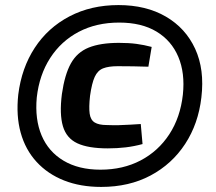

<svg xmlns="http://www.w3.org/2000/svg" viewBox="-20 -724 851 757"><path d="M447 -704Q556 -704 634 -658.5Q712 -613 749.5 -531.5Q787 -450 774 -340Q762 -236 710 -156.5Q658 -77 573.5 -32Q489 13 379 13Q297 13 232.5 -12.5Q168 -38 124 -86Q80 -134 61.5 -201Q43 -268 52 -351Q65 -456 117 -535.5Q169 -615 254 -659.5Q339 -704 447 -704ZM449 -555Q488 -555 518 -551Q548 -547 578 -539L565 -461Q532 -462 505 -462.5Q478 -463 444 -463Q408 -463 386.5 -454.5Q365 -446 353.5 -421Q342 -396 335 -346Q330 -301 333.5 -276Q337 -251 353.5 -241Q370 -231 401 -231Q425 -230 448.5 -230.5Q472 -231 494 -232.5Q516 -234 535 -235L542 -156Q509 -147 475.5 -143Q442 -139 405 -139Q328 -139 285 -159Q242 -179 228 -226.5Q214 -274 224 -353Q235 -430 259.5 -474Q284 -518 330 -536.5Q376 -555 449 -555ZM450 -635Q360 -635 290.5 -598.5Q221 -562 178 -495.5Q135 -429 125 -340Q117 -254 144 -190Q171 -126 230.5 -90.5Q290 -55 376 -55Q465 -55 534.5 -91.5Q604 -128 647.5 -194.5Q691 -261 701 -351Q710 -436 683 -500Q656 -564 597 -599.5Q538 -635 450 -635Z"/></svg>

Font: Exo 2
Style: Bold Italic
Weight: 700
Italic angle: -8°
Designer: Natanael Gama
Foundry: Natanael Gama
Version: Version 2.010